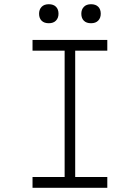

<svg xmlns="http://www.w3.org/2000/svg" viewBox="-20 -889 663 909"><path d="M134 0V-51H286V-649H134V-700H488V-649H336V-51H488V0ZM411 -779Q389 -779 377 -791Q365 -803 365 -824Q365 -844 377 -856.5Q389 -869 411 -869Q433 -869 445 -857Q457 -845 457 -824Q457 -804 445 -791.5Q433 -779 411 -779ZM211 -779Q189 -779 177 -791Q165 -803 165 -824Q165 -844 177 -856.5Q189 -869 211 -869Q233 -869 245 -857Q257 -845 257 -824Q257 -804 245 -791.5Q233 -779 211 -779Z"/></svg>

Font: Lexend Giga ExtraLight
Style: Regular
Weight: 250
Version: Version 1.007